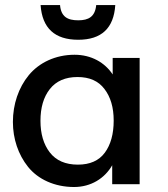

<svg xmlns="http://www.w3.org/2000/svg" viewBox="-20 -731 666 762"><path d="M290.5 -573.2C382.8 -573.2 431.6 -619.1 437.5 -710.9H361.8C357.4 -664.6 331.5 -650.4 290.5 -650.4C248 -650.4 222.2 -664.6 218.3 -710.9H141.1C147.5 -619.1 197.3 -573.2 290.5 -573.2ZM289.1 -77.6C239.7 -77.6 202.6 -93.8 177.7 -126C152.8 -158.2 140.6 -200.2 140.6 -251.5C140.6 -303.7 152.8 -345.7 177.7 -377.4C202.6 -409.2 239.3 -425.3 287.6 -425.3C335 -425.3 370.6 -409.7 394.5 -377.9C418.9 -346.2 431.2 -304.7 431.2 -252.4C431.2 -199.2 419.4 -156.7 396 -125C372.6 -93.3 336.9 -77.6 289.1 -77.6ZM273.9 11.2C340.8 11.2 395.5 -22.9 425.3 -75.2V0H534.2V-501H427.2V-435.5C396 -482.9 342.3 -513.7 275.9 -513.7C199.7 -513.7 134.8 -481.9 94.2 -432.6C53.7 -383.3 31.2 -317.4 31.2 -247.1C31.2 -180.2 52.2 -117.7 91.3 -68.8C130.4 -20 195.8 11.2 273.9 11.2Z"/></svg>

Font: Ride SemiBold
Style: Regular
Weight: 600
Version: Version 3.000